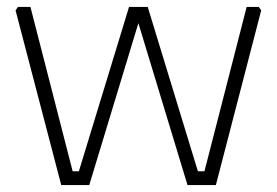

<svg xmlns="http://www.w3.org/2000/svg" viewBox="-20 -535 800 555"><path d="M25 -505 32 -515H68L190 -40H208L353 -515H407L552 -40H571L693 -515H728L735 -505L604 0H522L380 -468L238 0H157Z"/></svg>

Font: Oxanium ExtraLight ExtraLight
Style: Regular
Weight: 250
Version: Version 2.000